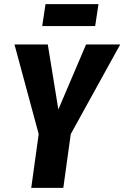

<svg xmlns="http://www.w3.org/2000/svg" viewBox="-20 -908 601 928"><path d="M561 -693 322 -260 286 0H131L167 -260L50 -693H211L262 -379L396 -693ZM440 -782H184L200 -888H456Z"/></svg>

Font: Fira Sans Extra Condensed
Style: Bold Italic
Weight: 700
Width: 3
Italic angle: -8°
Designer: Carrois Corporate & Edenspiekermann AG
Foundry: Carrois Corporate GbR & Edenspiekermann AG
Version: Version 4.203